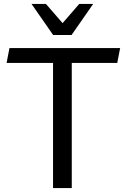

<svg xmlns="http://www.w3.org/2000/svg" viewBox="-20 -961 657 981"><path d="M346.7 0H251V-639.6H13.7L28.3 -715.3H593.8L579.1 -639.6H346.7ZM456.1 -940.9 345.7 -782.2H251.5L141.1 -940.9H214.8L299.8 -842.8L384.8 -940.9Z"/></svg>

Font: Proza Libre
Style: Regular
Weight: 400
Designer: Jasper de Waard
Foundry: Jasper de Waard
Version: Version 1.000; ttfautohint (v1.4.1.8-43bc)